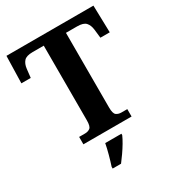

<svg xmlns="http://www.w3.org/2000/svg" viewBox="-217 -842 1088 1191"><g transform="rotate(-30 326.5 -246.5)"><path d="M154 0V-53H196Q218 -53 232.5 -64Q247 -75 247 -118V-653H167Q122 -653 105 -634Q88 -615 84 -582L77 -520H10L15 -714H638L643 -520H576L569 -582Q565 -615 548 -634Q531 -653 486 -653H406V-118Q406 -75 420.5 -64Q435 -53 457 -53H499V0ZM236 208Q246 178 257.5 136Q269 94 275 61H391V71Q382 92 366 119Q350 146 331.5 172.5Q313 199 296 221H236Z"/></g></svg>

Font: Noto Naskh Arabic UI
Style: Regular
Weight: 400
Designer: Monotype Design Team, David Williams, Mohamad Dakak and Nizar Qandah
Foundry: Monotype Imaging Inc.
Version: Version 2.014